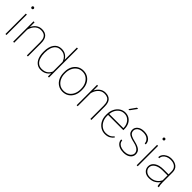

<svg xmlns="http://www.w3.org/2000/svg" viewBox="308 -2129 3517 3517"><g transform="rotate(45 2067.0 -370.0)"><path d="M76.7 -693.4Q76.7 -704.6 84.5 -712.6Q92.3 -720.7 103.5 -720.7Q114.7 -720.7 122.8 -712.6Q130.9 -704.6 130.9 -693.4Q130.9 -682.1 122.8 -674.3Q114.7 -666.5 103.5 -666.5Q92.3 -666.5 84.5 -674.3Q76.7 -682.1 76.7 -693.4ZM116.7 -528.3V0H90.3V-528.3Z M502.4 -512.2Q459.5 -512.2 427 -495.1Q394.5 -478 372.1 -451.2Q349.6 -424.3 335.9 -394.3Q322.3 -364.3 316.4 -338.4V0H290V-528.3H316.4V-405.8Q340.3 -461.4 388.9 -499.8Q437.5 -538.1 503.9 -538.1Q584 -538.1 627.9 -492.4Q671.9 -446.8 671.9 -341.8V0H645.5V-341.8Q645.5 -409.2 627.2 -446Q608.9 -482.9 576.7 -497.6Q544.4 -512.2 502.4 -512.2Z M813 -259.3V-269.5Q813 -394.5 865.5 -466.3Q918 -538.1 1012.2 -538.1Q1077.6 -538.1 1122.1 -508.5Q1166.5 -479 1191.4 -431.2V-750H1217.8V0H1191.4V-85Q1167 -43.9 1121.8 -17.1Q1076.7 9.8 1011.2 9.8Q948.7 9.8 904.3 -23.9Q859.9 -57.6 836.4 -118.2Q813 -178.7 813 -259.3ZM840.3 -269.5V-259.3Q840.3 -189 858.9 -134.3Q877.4 -79.6 915.3 -48.1Q953.1 -16.6 1010.7 -16.6Q1083.5 -16.6 1128.2 -49.3Q1172.9 -82 1191.4 -131.3V-378.4Q1181.2 -409.2 1160.4 -439.9Q1139.6 -470.7 1103.8 -491.2Q1067.9 -511.7 1011.7 -511.7Q953.6 -511.7 915.5 -480.5Q877.4 -449.2 858.9 -394.5Q840.3 -339.8 840.3 -269.5Z M1344.7 -253.9V-274.4Q1344.7 -352.1 1374 -411.4Q1403.3 -470.7 1455.3 -504.4Q1507.3 -538.1 1575.7 -538.1Q1645 -538.1 1697 -504.4Q1749 -470.7 1778.1 -411.4Q1807.1 -352.1 1807.1 -274.4V-253.9Q1807.1 -176.8 1778.1 -117.2Q1749 -57.6 1697.3 -23.9Q1645.5 9.8 1576.7 9.8Q1507.8 9.8 1455.6 -23.9Q1403.3 -57.6 1374 -117.2Q1344.7 -176.8 1344.7 -253.9ZM1371.1 -274.4V-253.9Q1371.1 -190.9 1395.5 -136.7Q1419.9 -82.5 1465.8 -49.6Q1511.7 -16.6 1576.7 -16.6Q1641.1 -16.6 1686.8 -49.6Q1732.4 -82.5 1756.6 -136.7Q1780.8 -190.9 1780.8 -253.9V-274.4Q1780.8 -336.4 1756.3 -390.4Q1731.9 -444.3 1686.3 -478Q1640.6 -511.7 1575.7 -511.7Q1511.2 -511.7 1465.6 -478Q1419.9 -444.3 1395.5 -390.4Q1371.1 -336.4 1371.1 -274.4Z M2147.5 -512.2Q2104.5 -512.2 2072 -495.1Q2039.6 -478 2017.1 -451.2Q1994.6 -424.3 1981 -394.3Q1967.3 -364.3 1961.4 -338.4V0H1935.1V-528.3H1961.4V-405.8Q1985.4 -461.4 2033.9 -499.8Q2082.5 -538.1 2148.9 -538.1Q2229 -538.1 2272.9 -492.4Q2316.9 -446.8 2316.9 -341.8V0H2290.5V-341.8Q2290.5 -409.2 2272.2 -446Q2253.9 -482.9 2221.7 -497.6Q2189.5 -512.2 2147.5 -512.2Z M2672.4 9.8Q2608.4 9.8 2555.7 -23.9Q2502.9 -57.6 2471.9 -116.9Q2440.9 -176.3 2440.9 -252.9V-274.4Q2440.9 -351.6 2470.9 -411.1Q2501 -470.7 2551.3 -504.4Q2601.6 -538.1 2662.6 -538.1Q2721.2 -538.1 2766.6 -509.8Q2812 -481.4 2837.6 -430.7Q2863.3 -379.9 2863.3 -312.5V-281.7H2467.3Q2467.3 -278.3 2467.3 -274.4V-252.9Q2467.3 -187 2494.4 -133.3Q2521.5 -79.6 2567.9 -47.9Q2614.3 -16.1 2672.4 -16.1Q2717.8 -16.1 2757.1 -31.2Q2796.4 -46.4 2829.1 -88.9L2847.7 -75.7Q2821.3 -38.1 2778.6 -14.2Q2735.8 9.8 2672.4 9.8ZM2662.6 -511.7Q2609.4 -511.7 2567.9 -484.9Q2526.4 -458 2500.7 -411.9Q2475.1 -365.7 2469.2 -308.1H2836.9V-314.5Q2836.9 -367.7 2815.4 -412.4Q2793.9 -457 2754.9 -484.4Q2715.8 -511.7 2662.6 -511.7ZM2655.8 -619.1 2748 -749H2780.3L2685.1 -619.1Z M3312 -129.4Q3312 -153.3 3298.8 -178Q3285.6 -202.6 3251 -224.1Q3216.3 -245.6 3150.9 -259.8Q3062.5 -278.8 3017.3 -309.3Q2972.2 -339.8 2972.2 -404.8Q2972.2 -460 3019.3 -499Q3066.4 -538.1 3148.9 -538.1Q3237.8 -538.1 3287.8 -496.3Q3337.9 -454.6 3337.9 -387.2H3311Q3311 -436.5 3269.3 -474.1Q3227.5 -511.7 3148.9 -511.7Q3095.7 -511.7 3062.5 -495.6Q3029.3 -479.5 3013.9 -455.1Q2998.5 -430.7 2998.5 -405.8Q2998.5 -378.9 3010 -356.7Q3021.5 -334.5 3055.9 -316.4Q3090.3 -298.3 3158.7 -282.7Q3253.4 -261.2 3295.9 -226.3Q3338.4 -191.4 3338.4 -128.9Q3338.4 -67.9 3288.3 -29.1Q3238.3 9.8 3152.8 9.8Q3088.9 9.8 3044.7 -10Q3000.5 -29.8 2977.8 -62.7Q2955.1 -95.7 2955.1 -134.3H2981.4Q2984.9 -88.9 3011.5 -63.2Q3038.1 -37.6 3076.4 -27.1Q3114.7 -16.6 3152.8 -16.6Q3205.1 -16.6 3240.5 -33.2Q3275.9 -49.8 3293.9 -75.9Q3312 -102.1 3312 -129.4Z M3476.6 -693.4Q3476.6 -704.6 3484.4 -712.6Q3492.2 -720.7 3503.4 -720.7Q3514.6 -720.7 3522.7 -712.6Q3530.8 -704.6 3530.8 -693.4Q3530.8 -682.1 3522.7 -674.3Q3514.6 -666.5 3503.4 -666.5Q3492.2 -666.5 3484.4 -674.3Q3476.6 -682.1 3476.6 -693.4ZM3516.6 -528.3V0H3490.2V-528.3Z M4031.2 0Q4026.4 -19 4023.9 -45.7Q4021.5 -72.3 4021.5 -96.7Q3995.1 -53.7 3943.6 -22Q3892.1 9.8 3813.5 9.8Q3739.7 9.8 3695.3 -30.5Q3650.9 -70.8 3650.9 -133.8Q3650.9 -204.6 3715.6 -249.8Q3780.3 -294.9 3895 -294.9H4021.5V-372.1Q4021.5 -438 3979.5 -474.9Q3937.5 -511.7 3860.4 -511.7Q3812.5 -511.7 3774.2 -494.9Q3735.8 -478 3713.6 -448.7Q3691.4 -419.4 3691.4 -382.8L3665 -383.8Q3665 -425.3 3690.2 -460.2Q3715.3 -495.1 3759.5 -516.6Q3803.7 -538.1 3860.4 -538.1Q3942.9 -538.1 3995.4 -496.3Q4047.9 -454.6 4047.9 -371.1V-106.4Q4047.9 -78.1 4051.5 -49.3Q4055.2 -20.5 4061.5 -4.4V0ZM3813.5 -16.1Q3890.1 -16.1 3942.6 -50.3Q3995.1 -84.5 4021.5 -142.6V-268.1H3896.5Q3794.4 -268.1 3735.8 -230Q3677.2 -191.9 3677.2 -131.8Q3677.2 -84 3715.3 -50Q3753.4 -16.1 3813.5 -16.1Z"/></g></svg>

Font: Vazirmatn FD Thin
Style: Regular
Weight: 100
Designer: Saber Rastikerdar
Foundry: Saber Rastikerdar
Version: Version 33.003